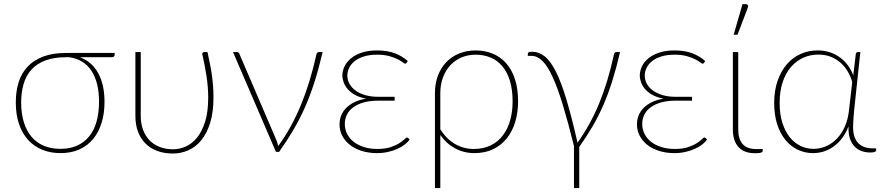

<svg xmlns="http://www.w3.org/2000/svg" viewBox="-20 -750 4358 948"><path d="M306.5 -467.5Q245.5 -467.5 203.2 -451.2Q161 -435 134.8 -405.8Q108.5 -376.5 96.5 -335.2Q84.5 -294 84.5 -244Q84.5 -189 97.8 -146.2Q111 -103.5 136 -74.2Q161 -45 197 -30Q233 -15 278.5 -15Q325.5 -15 361.2 -31.2Q397 -47.5 421 -77.5Q445 -107.5 457 -150.8Q469 -194 469 -248Q469 -295.5 459.5 -334Q450 -372.5 431.5 -400.5Q413 -428.5 385.5 -445.5Q358 -462.5 322 -467.5ZM546 -488.5V-479Q546 -475 543 -471.2Q540 -467.5 533 -467.5H375Q435 -444.5 465.5 -387.8Q496 -331 496 -247Q496 -190.5 481.8 -144Q467.5 -97.5 440 -64Q412.5 -30.5 372 -12.2Q331.5 6 279 6Q229 6 188.2 -10.8Q147.5 -27.5 118.5 -59.5Q89.5 -91.5 73.8 -138Q58 -184.5 58 -244.5Q58 -299.5 72.2 -344.5Q86.5 -389.5 116.8 -421.5Q147 -453.5 194 -471Q241 -488.5 306 -488.5Z M1004.5 -493Q1011 -462 1016.5 -435.2Q1022 -408.5 1025.8 -382Q1029.5 -355.5 1031.8 -327.8Q1034 -300 1034 -268Q1034 -196 1017.8 -143.8Q1001.5 -91.5 974 -57.8Q946.5 -24 910.2 -8Q874 8 833.5 8Q791.5 8 757.2 -4.5Q723 -17 698.8 -41Q674.5 -65 661.5 -99.5Q648.5 -134 648.5 -177.5V-493H675V-177.5Q675 -139 686.5 -108.5Q698 -78 718.8 -56.8Q739.5 -35.5 769 -24.2Q798.5 -13 834.5 -13Q866.5 -13 897.5 -26.8Q928.5 -40.5 953 -70.8Q977.5 -101 992.8 -149.5Q1008 -198 1008 -268Q1008 -320 999.5 -375Q991 -430 979 -481.5Q978 -487.5 981 -490.2Q984 -493 987.5 -493Z M1573 -493Q1554 -411.5 1532.8 -345Q1511.5 -278.5 1485.8 -220.2Q1460 -162 1428.5 -108.5Q1397 -55 1358 0H1342.5L1130.5 -493H1149.5Q1155 -493 1158 -490Q1161 -487 1162 -484L1345 -57.5Q1348 -50 1350 -42.8Q1352 -35.5 1353.5 -28.5Q1420 -120 1466 -232Q1512 -344 1542 -480Q1543.5 -487.5 1547 -490.2Q1550.5 -493 1554.5 -493Z M2002.5 -60.5Q1993.5 -48 1978 -36Q1962.5 -24 1941.8 -14.8Q1921 -5.5 1895.8 0.2Q1870.5 6 1841.5 6Q1801 6 1767 -4.5Q1733 -15 1708.5 -34Q1684 -53 1670.2 -79Q1656.5 -105 1656.5 -136Q1656.5 -159 1664.5 -179.5Q1672.5 -200 1689 -216.8Q1705.5 -233.5 1730 -245.5Q1754.5 -257.5 1787.5 -263Q1755 -269 1732.8 -281.5Q1710.5 -294 1696.8 -310Q1683 -326 1676.8 -343.5Q1670.5 -361 1670.5 -377.5Q1670.5 -400 1681 -422Q1691.5 -444 1712.8 -461.8Q1734 -479.5 1766.2 -490.2Q1798.5 -501 1842 -501Q1893.5 -501 1930.8 -486.5Q1968 -472 1993.5 -448.5L1987.5 -439.5Q1984.5 -435.5 1980.5 -435.5Q1977 -435.5 1968 -442.5Q1959 -449.5 1942.8 -457.8Q1926.5 -466 1901.8 -473Q1877 -480 1842.5 -480Q1804.5 -480 1776.8 -471.2Q1749 -462.5 1730.8 -447.8Q1712.5 -433 1703.8 -414.5Q1695 -396 1695 -376.5Q1695 -354.5 1705.8 -335.5Q1716.5 -316.5 1736.5 -302.2Q1756.5 -288 1784.8 -280Q1813 -272 1847.5 -272H1928.5V-253H1847.5Q1807.5 -253 1776.8 -244.5Q1746 -236 1725 -220.8Q1704 -205.5 1693.2 -184.5Q1682.5 -163.5 1682.5 -138Q1682.5 -111 1694.2 -88.2Q1706 -65.5 1727 -49.2Q1748 -33 1777.5 -23.8Q1807 -14.5 1842.5 -14.5Q1881.5 -14.5 1908 -23.2Q1934.5 -32 1951.2 -42.8Q1968 -53.5 1976.8 -62.2Q1985.5 -71 1989.5 -71Q1993.5 -71 1996 -68Z M2154 -111.5Q2185.5 -62.5 2227.5 -38.5Q2269.5 -14.5 2318.5 -14.5Q2367 -14.5 2403 -32.2Q2439 -50 2463 -81.5Q2487 -113 2499 -156Q2511 -199 2511 -249.5Q2511 -308 2497.5 -351.5Q2484 -395 2459.8 -423.5Q2435.5 -452 2402 -466Q2368.5 -480 2328.5 -480Q2291.5 -480 2259.8 -466.8Q2228 -453.5 2204.5 -428.8Q2181 -404 2167.5 -368.5Q2154 -333 2154 -289ZM2127.5 -289Q2127.5 -338 2142.5 -377.2Q2157.5 -416.5 2184.2 -444Q2211 -471.5 2248 -486.2Q2285 -501 2328.5 -501Q2373.5 -501 2411.8 -485.5Q2450 -470 2478.2 -438.8Q2506.5 -407.5 2522.2 -360.2Q2538 -313 2538 -249.5Q2538 -195.5 2524.2 -149Q2510.5 -102.5 2483.2 -68Q2456 -33.5 2415.8 -13.8Q2375.5 6 2322.5 6Q2270 6 2226.5 -17.8Q2183 -41.5 2154 -83.5V178.5H2127.5Z M3041.5 -493Q3023 -413.5 3003.2 -350.5Q2983.5 -287.5 2959.8 -232.8Q2936 -178 2906.8 -127.8Q2877.5 -77.5 2840 -24.5V178.5H2814V-29Q2784.5 -148 2758.8 -232.5Q2733 -317 2708.2 -370.8Q2683.5 -424.5 2658.2 -449.2Q2633 -474 2605.5 -474H2586V-484Q2586 -488 2589.5 -491.2Q2593 -494.5 2606.5 -494.5Q2641 -494.5 2669.8 -471.5Q2698.5 -448.5 2725 -395.8Q2751.5 -343 2777.2 -257Q2803 -171 2831.5 -45.5Q2864 -91 2890.5 -139.2Q2917 -187.5 2938.8 -240.5Q2960.5 -293.5 2978.2 -352.2Q2996 -411 3010.5 -477.5Q3012 -487 3015.2 -490Q3018.5 -493 3023 -493Z M3471 -60.5Q3462 -48 3446.5 -36Q3431 -24 3410.2 -14.8Q3389.5 -5.5 3364.2 0.2Q3339 6 3310 6Q3269.5 6 3235.5 -4.5Q3201.5 -15 3177 -34Q3152.5 -53 3138.8 -79Q3125 -105 3125 -136Q3125 -159 3133 -179.5Q3141 -200 3157.5 -216.8Q3174 -233.5 3198.5 -245.5Q3223 -257.5 3256 -263Q3223.5 -269 3201.2 -281.5Q3179 -294 3165.2 -310Q3151.5 -326 3145.2 -343.5Q3139 -361 3139 -377.5Q3139 -400 3149.5 -422Q3160 -444 3181.2 -461.8Q3202.5 -479.5 3234.8 -490.2Q3267 -501 3310.5 -501Q3362 -501 3399.2 -486.5Q3436.5 -472 3462 -448.5L3456 -439.5Q3453 -435.5 3449 -435.5Q3445.5 -435.5 3436.5 -442.5Q3427.5 -449.5 3411.2 -457.8Q3395 -466 3370.2 -473Q3345.5 -480 3311 -480Q3273 -480 3245.2 -471.2Q3217.5 -462.5 3199.2 -447.8Q3181 -433 3172.2 -414.5Q3163.5 -396 3163.5 -376.5Q3163.5 -354.5 3174.2 -335.5Q3185 -316.5 3205 -302.2Q3225 -288 3253.2 -280Q3281.5 -272 3316 -272H3397V-253H3316Q3276 -253 3245.2 -244.5Q3214.5 -236 3193.5 -220.8Q3172.5 -205.5 3161.8 -184.5Q3151 -163.5 3151 -138Q3151 -111 3162.8 -88.2Q3174.5 -65.5 3195.5 -49.2Q3216.5 -33 3246 -23.8Q3275.5 -14.5 3311 -14.5Q3350 -14.5 3376.5 -23.2Q3403 -32 3419.8 -42.8Q3436.5 -53.5 3445.2 -62.2Q3454 -71 3458 -71Q3462 -71 3464.5 -68Z M3598.5 -493H3625V-112Q3625 -64 3646.5 -39Q3668 -14 3714.5 -14H3746V-5Q3746 0.5 3738.2 3.5Q3730.5 6.5 3707.5 6.5Q3654 6.5 3626.2 -24Q3598.5 -54.5 3598.5 -111ZM3602.5 -578.5 3646 -729.5H3663.5Q3669.5 -729.5 3672.2 -724.5Q3675 -719.5 3672.5 -712.5L3621.5 -578.5Z M4188 -345Q4180.5 -371 4166.8 -395.2Q4153 -419.5 4132.2 -438.5Q4111.5 -457.5 4083.8 -469Q4056 -480.5 4020.5 -480.5Q3980.5 -480.5 3945.8 -464.8Q3911 -449 3885 -418.8Q3859 -388.5 3844.2 -343.8Q3829.5 -299 3829.5 -241Q3829.5 -185.5 3843 -143.2Q3856.5 -101 3879.5 -72.5Q3902.5 -44 3932.8 -29.5Q3963 -15 3997 -15Q4028.5 -15 4058.2 -27.8Q4088 -40.5 4112 -65.2Q4136 -90 4152 -126.5Q4168 -163 4172.5 -211ZM4306 -17.5V-7Q4306 -3 4299 0Q4292 3 4277 3Q4255.5 3 4236 -3.5Q4216.5 -10 4201.8 -24.2Q4187 -38.5 4178.2 -61.2Q4169.5 -84 4169.5 -116Q4169.5 -118.5 4169.5 -121.2Q4169.5 -124 4170 -126.5Q4144.5 -62 4098 -28Q4051.5 6 3994 6Q3954.5 6 3919.5 -10.5Q3884.5 -27 3858.5 -58.5Q3832.5 -90 3817.5 -136Q3802.5 -182 3802.5 -241Q3802.5 -303 3819.5 -351.5Q3836.5 -400 3865.5 -433.2Q3894.5 -466.5 3933.5 -483.8Q3972.5 -501 4017 -501Q4052 -501 4080.8 -490.8Q4109.5 -480.5 4131.5 -463.2Q4153.5 -446 4169 -423.8Q4184.5 -401.5 4193 -378L4205.5 -483Q4207.5 -493 4215.5 -493H4228L4198 -212.5Q4195.5 -187 4193.8 -163.2Q4192 -139.5 4192 -123.5Q4192 -94.5 4199.2 -74.2Q4206.5 -54 4219.5 -41.5Q4232.5 -29 4250.2 -23.2Q4268 -17.5 4289.5 -17.5Z"/></svg>

Font: Lato 2
Style: Regular
Weight: 200
Designer: Lukasz Dziedzic with Adam Twardoch and Botio Nikoltchev
Foundry: tyPoland Lukasz Dziedzic
Version: Version 2.015; 2015-08-06; http://www.latofonts.com/